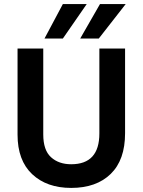

<svg xmlns="http://www.w3.org/2000/svg" viewBox="-20 -912 699 941"><path d="M467 -258V-674H593V-259Q593 -128 522.5 -59.5Q452 9 329 9Q209 9 137.5 -58.5Q66 -126 66 -252V-674H192V-253Q192 -176 230 -141.5Q268 -107 329 -107Q467 -107 467 -258ZM373 -723 470 -892H596L464 -723ZM198 -723 288 -892H405L288 -723Z"/></svg>

Font: Hind Semibold
Style: Regular
Weight: 600
Designer: Manushi Parikh, Satya Rajpurohit
Foundry: Indian Type Foundry
Version: Version 1.201;PS 1.0;hotconv 1.0.78;makeotf.lib2.5.61930; tt